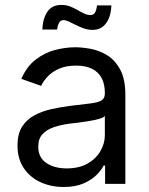

<svg xmlns="http://www.w3.org/2000/svg" viewBox="-20 -744 604 777"><path d="M237.3 12.7Q185.5 12.7 143.1 -7.1Q100.6 -26.9 75.7 -64.5Q50.8 -102.1 50.8 -155.3Q50.8 -202.1 69.3 -231.2Q87.9 -260.3 118.9 -277.1Q149.9 -293.9 187.3 -302.2Q224.6 -310.5 262.7 -315.4Q312.5 -321.8 343.8 -325.2Q375 -328.6 389.6 -336.9Q404.3 -345.2 404.3 -365.2V-368.2Q404.3 -403.3 391.4 -428Q378.4 -452.6 352.5 -465.6Q326.7 -478.5 288.1 -478.5Q248 -478.5 220 -466.3Q191.9 -454.1 173.8 -435.3Q155.8 -416.5 146.5 -396.5L66.4 -424.8Q87.9 -474.6 123.8 -502.4Q159.7 -530.3 201.9 -541.5Q244.1 -552.7 285.2 -552.7Q311.5 -552.7 345.7 -546.6Q379.9 -540.5 412.4 -521.2Q444.8 -502 466.1 -463.1Q487.3 -424.3 487.3 -359.4V0H405.3V-74.2H399.4Q391.1 -56.6 371.1 -36.4Q351.1 -16.1 318.1 -1.7Q285.2 12.7 237.3 12.7ZM250 -62.5Q299.8 -62.5 334.2 -82Q368.7 -101.6 386.5 -132.6Q404.3 -163.6 404.3 -197.3V-274.4Q398.9 -268.1 380.9 -262.9Q362.8 -257.8 339.4 -253.9Q315.9 -250 293.9 -247.3Q272 -244.6 258.8 -243.2Q226.1 -238.8 197.8 -229.2Q169.4 -219.7 152.1 -201.2Q134.8 -182.6 134.8 -150.4Q134.8 -106.9 167.2 -84.7Q199.7 -62.5 250 -62.5ZM354.5 -623Q336.9 -623 319.8 -628.9Q302.7 -634.8 287.1 -642.8Q271.5 -650.9 258.5 -656.7Q245.6 -662.6 236.8 -662.6Q224.1 -662.6 218.3 -650.4Q212.4 -638.2 211.4 -624.5H151.4Q152.8 -667.5 171.4 -695.8Q189.9 -724.1 228.5 -724.1Q247.1 -724.1 263.2 -718Q279.3 -711.9 293.5 -703.6Q307.6 -695.3 320.6 -689.2Q333.5 -683.1 345.7 -683.1Q357.9 -683.1 364 -692.4Q370.1 -701.7 372.6 -722.2H430.7Q429.2 -677.2 409.4 -650.1Q389.6 -623 354.5 -623Z"/></svg>

Font: GitLab Sans
Style: Regular
Weight: 400
Designer: Rasmus Andersson
Foundry: Modifications by GitLab B.V., manufactured by rsms
Version: Version 4.000;git-c8fb6b7